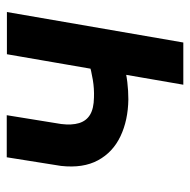

<svg xmlns="http://www.w3.org/2000/svg" viewBox="-17 -552 569 575"><g transform="rotate(-90 267.5 -264.5)"><path d="M519 -528.3 427.7 0H301.3L392.6 -528.3ZM418.9 -298.3 409.7 -195.8Q386.7 -184.6 361.1 -177.7Q335.4 -170.9 309.1 -167.7Q282.7 -164.6 257.3 -164.6Q194.8 -165.5 147 -188.2Q99.1 -210.9 75 -255.4Q50.8 -299.8 58.1 -366.2L84 -528.8H210L183.6 -365.7Q179.7 -334 186.3 -312.3Q192.9 -290.5 211.4 -279.3Q230 -268.1 262.7 -267.6Q289.6 -266.6 315.9 -271Q342.3 -275.4 367.9 -282.7Q393.6 -290 418.9 -298.3Z"/></g></svg>

Font: Roboto SemiBold
Style: Italic
Weight: 600
Designer: Christian Robertson
Foundry: Google
Version: Version 3.009; 2024